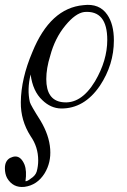

<svg xmlns="http://www.w3.org/2000/svg" viewBox="-58 -430 517 784"><path d="M407 -265Q407 -166 350 -80Q286 14 191 13Q149 12 115 -21Q76 -57 67 -126Q52 -64 64 -13Q67 -1 107 62Q143 122 147 179Q151 234 124 278Q94 326 42 333Q-5 338 -29 297Q-38 280 -38 257Q-38 227 -17 215Q-5 209 5 209Q28 209 42 242Q52 268 46 310Q53 311 68 299Q87 287 92 270Q98 248 98 225Q98 170 67 126Q26 62 27 -13Q28 -109 74 -217Q147 -397 283 -409Q348 -417 380 -370Q407 -331 407 -265ZM286 -381Q250 -376 209 -326Q166 -274 147 -202Q131 -151 131 -107Q131 -22 195 -13Q272 -2 330 -98Q380 -183 380 -267Q380 -328 356.5 -356.5Q333 -385 286 -381Z"/></svg>

Font: GFS Solomos
Style: Regular
Weight: 400
Designer: George D. Matthiopoulos
Foundry: George D. Matthiopoulos
Version: Version 1.000